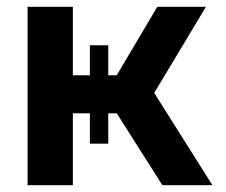

<svg xmlns="http://www.w3.org/2000/svg" viewBox="-20 -544 665 564"><path d="M61 0V-524H194V-323H244V-411H298V-323H323L442 -524H585L433 -271L604 0H457L323 -211H298V-122H244V-211H194V0Z"/></svg>

Font: YasnoRaleway
Style: Bold
Weight: 700
Designer: Matt McInerney, Pablo Impallari, Rodrigo Fuenzalida
Foundry: Matt McInerney, Pablo Impallari, Rodrigo Fuenzalida
Version: Version 4.026